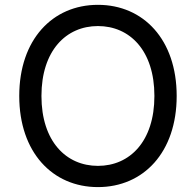

<svg xmlns="http://www.w3.org/2000/svg" viewBox="-20 -757 803 787"><path d="M704.2 -363.6C704.2 -594.5 568.2 -737.2 381.4 -737.2C195 -737.2 58.9 -594.5 58.9 -363.6C58.9 -132.8 195 9.9 381.4 9.9C568.2 9.9 704.2 -132.8 704.2 -363.6ZM149.9 -363.6C149.9 -549.7 251.1 -650.2 381.4 -650.2C512.1 -650.2 612.9 -549.7 612.9 -363.6C612.9 -177.6 512.1 -77.1 381.4 -77.1C251.1 -77.1 149.9 -177.6 149.9 -363.6Z"/></svg>

Font: GiG Sans Text
Style: Regular
Weight: 400
Designer: Andreas Faust
Version: Version 1.100;FEAKit 1.0